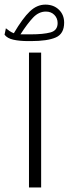

<svg xmlns="http://www.w3.org/2000/svg" viewBox="-46 -828 303 848"><path d="M135.7 -595.7V0H82V-595.7ZM-25.9 -674.8 -20 -703.1Q-13.2 -697.3 -3.7 -690.9Q5.9 -684.6 15.1 -681.2Q54.2 -747.6 85.7 -777.6Q117.2 -807.6 154.3 -807.6Q190.9 -807.6 214.1 -785.2Q237.3 -762.7 237.3 -728Q237.3 -678.7 200.4 -662.6Q163.6 -646.5 90.8 -646.5H78.6Q40.5 -646.5 13.2 -652.6Q-14.2 -658.7 -25.9 -674.8ZM89.8 -676.3Q145.5 -676.3 177 -684.8Q208.5 -693.4 208.5 -726.1Q208.5 -747.6 194.1 -762.2Q179.7 -776.9 156.7 -776.9Q125.5 -776.9 100.3 -750.5Q75.2 -724.1 44.4 -676.3Z"/></svg>

Font: Vazirmatn UI NL ExtraLight
Style: Regular
Weight: 200
Designer: Saber Rastikerdar
Foundry: Saber Rastikerdar
Version: Version 33.003